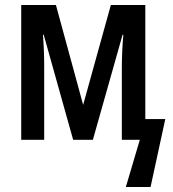

<svg xmlns="http://www.w3.org/2000/svg" viewBox="-20 -560 692 769"><path d="M642 -83 583 189H484L540 0H468V-292Q468 -321 469.5 -353.5Q471 -386 474 -421H471L352 0H273L155 -421H152Q157 -357 157 -292V0H65V-540H204L313 -140L424 -540H562V-83Z"/></svg>

Font: Avrile Sans Condensed Medium
Style: Regular
Weight: 500
Width: 3
Designer: Monotype Design Team
Foundry: Monotype Imaging Inc.
Version: Version 2.001;September 10, 2019;FontCreator 11.5.0.2425 64-